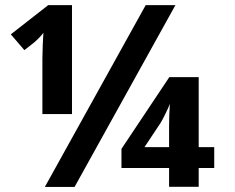

<svg xmlns="http://www.w3.org/2000/svg" viewBox="-20 -734 921 754"><path d="M262.7 -286.1H146.5V-503.9L147.9 -558.6L150.4 -605Q137.2 -587.4 113.8 -566.9L75.7 -537.1L22.5 -599.1L169.4 -713.9H262.7ZM668.9 -713.9 272.9 0H156.2L552.2 -713.9ZM821.3 -74.2H760.3V-0.5H644V-74.2H457V-149.4L645 -431.2H760.3V-156.2H821.3ZM644 -156.2V-236.3Q644 -278.3 647 -326.2Q642.6 -313.5 629.6 -287.1Q616.7 -260.7 609.4 -249.5L547.4 -156.2Z"/></svg>

Font: Zoram GWebM
Style: Bold
Weight: 700
Foundry: Ascender Corporation
Version: Version 1.000